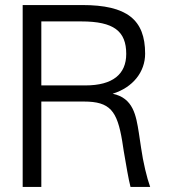

<svg xmlns="http://www.w3.org/2000/svg" viewBox="-20 -742 674 762"><path d="M303 -657C432 -657 481 -618 481 -528C481 -448 428 -403 319 -403H144V-657ZM313 -339C417 -339 445 -302 465 -182L471 -143C482 -80 489 -35 498 0H576C563 -36 548 -98 540 -155L531 -215C520 -284 509 -353 427 -370C508 -395 556 -457 556 -529C556 -664 484 -722 306 -722H70V0H144V-339Z"/></svg>

Font: Perun Light
Style: Regular
Weight: 300
Foundry: Copyright (c) Stefan Peev, Context Ltd, 2016
Version: Version 1.089